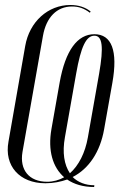

<svg xmlns="http://www.w3.org/2000/svg" viewBox="-20 -727 510 769"><path d="M152 -583C165 -658 208 -701 268 -701C295 -701 316 -694 340 -676L343 -681C322 -698 294 -707 262 -707C172 -707 98 -640 81 -543L14 -160C-4 -63 58 7 162 7C194 7 223 1 249 -8C277 11 313 22 357 22L358 15C322 15 292 3 271 -18C337 -52 381 -119 397 -209L430 -395C453 -524 427 -590 358 -590C290 -590 242 -525 219 -397L186 -210C171 -124 191 -57 237 -17C217 -6 194 1 169 1C96 1 58 -47 70 -118ZM260 -33C237 -67 229 -116 240 -177L285 -432C304 -540 325 -584 358 -584C390 -584 396 -541 377 -432L332 -177C321 -114 295 -64 260 -33Z"/></svg>

Font: Moniqa Ita Display
Style: Italic
Weight: 400
Italic angle: -10°
Designer: Rajesh Rajput
Foundry: Rajesh Rajput
Version: Version 1.000